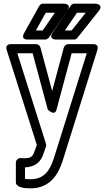

<svg xmlns="http://www.w3.org/2000/svg" viewBox="-20 -795 583 1053"><path d="M117 123C170 121 204 95 218 49L232 9C234 4 233 -2 232 -7L75 -503H159L242 -194C242 -194 280 -155 290 -194L373 -503H456L276 71C254 140 222 188 148 188C136 188 125 187 117 186ZM148 238C253 238 300 162 324 86L514 -521C525 -555 492 -553 490 -553H354C344 -553 333 -545 330 -534L266 -296L202 -534C200 -543 190 -553 178 -553H41C5 -553 16 -522 17 -520L182 0L170 33C159 63 152 73 111 73C108 73 100 72 92 72C81 72 67 82 67 97V204C67 235 119 238 148 238ZM402 -725H450L373 -628H336ZM388 -775C380 -775 373 -771 368 -764L269 -617C242 -577 289 -578 289 -578H385C393 -578 399 -581 404 -587L521 -734C552 -773 502 -775 502 -775ZM231 -725H281L214 -628H177ZM216 -775C208 -775 200 -770 195 -762L113 -615C90 -574 135 -578 135 -578H227C234 -578 243 -582 248 -589L349 -736C377 -776 328 -775 328 -775Z"/></svg>

Font: Asimov
Style: NarOu
Weight: 500
Designer: Google
Version: Version 2.000980; 2014